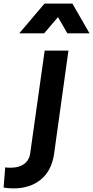

<svg xmlns="http://www.w3.org/2000/svg" viewBox="-146 -825 517 1066"><path d="M-72 221Q-88 221 -102.5 219.5Q-117 218 -126 216L-117 104Q-108 106 -99.5 106Q-91 106 -85 106Q-40 106 -11.5 85Q17 64 22 24L102 -544H234L154 31Q140 124 80 172.5Q20 221 -72 221ZM-39 -640 101 -805H256L351 -640H228L176 -730L99 -640Z"/></svg>

Font: Plus Jakarta Sans
Style: Bold Italic
Weight: 700
Italic angle: -8°
Designer: Gumpita Rahayu
Foundry: Tokotype
Version: Version 2.071; ttfautohint (v1.8.4.7-5d5b);gftools[0.9.29]